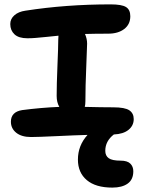

<svg xmlns="http://www.w3.org/2000/svg" viewBox="-20 -665 649 877"><path d="M122.1 -39.1Q78.6 -39.1 54.2 -58.6Q29.8 -78.1 29.8 -108.9Q29.8 -153.8 81.1 -162.1Q166.5 -173.3 251 -176.8Q238.8 -197.3 238.8 -227.1Q238.8 -277.3 242.4 -364.7Q246.1 -452.1 246.1 -482.9Q246.1 -486.3 246.6 -492.7Q247.1 -499 247.1 -502Q227.5 -500 194.1 -496.6Q160.6 -493.2 141.8 -491.7Q123 -490.2 105 -490.2Q65.4 -490.2 46.1 -508.3Q26.9 -526.4 26.9 -555.2Q26.9 -578.6 45.7 -595.2Q64.5 -611.8 96.2 -616.2Q280.8 -645 485.8 -645Q536.1 -645 555.7 -632.8Q575.2 -620.6 575.2 -590.8Q575.2 -553.7 547.4 -532.5Q519.5 -511.2 474.1 -511.2Q414.1 -511.2 368.2 -509.8Q377.9 -487.8 377.9 -465.8Q377.9 -449.2 374 -359.9Q370.1 -270.5 370.1 -203.1Q370.1 -187 367.2 -176.8Q445.3 -174.8 497.1 -174.8Q550.8 -174.8 570.8 -161.1Q590.8 -147.5 590.8 -121.1Q590.8 -91.3 567.1 -72Q543.5 -52.7 500 -50.8Q460.9 -20.5 460.9 23.9Q460.9 46.4 476.6 57.6Q492.2 68.8 530.8 68.8Q561.5 68.8 575.2 82.3Q588.9 95.7 588.9 117.2Q588.9 155.3 563.2 173.6Q537.6 191.9 493.2 191.9Q417 191.9 376.5 157.7Q335.9 123.5 335.9 64Q335.9 -0.5 379.9 -48.8Q325.2 -47.4 238.8 -43.2Q152.3 -39.1 122.1 -39.1Z"/></svg>

Font: Shantell Sans Irregular
Style: Regular
Weight: 600
Designer: Stephen Nixon, Anya Danilova, Shantell Martin
Foundry: Arrow Type
Version: Version 1.006;[9816181b4]